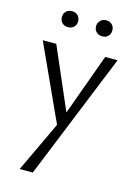

<svg xmlns="http://www.w3.org/2000/svg" viewBox="-132 -677 734 1036"><g transform="rotate(15 234.5 -159.0)"><path d="M229.1 30.6 25.5 -414.5H101L259.8 -47.5ZM374.3 -414.5H443.4L158.2 289H85.2L232.9 -25.1ZM138.4 -517.8Q118.4 -517.8 105.5 -530Q92.6 -542.2 92.6 -561.9Q92.6 -581.9 105.4 -594.5Q118.2 -607.1 138.4 -607.1Q158.4 -607.1 171 -594.5Q183.5 -581.9 183.5 -561.8Q183.5 -542.5 171 -530.1Q158.4 -517.8 138.4 -517.8ZM330 -517.8Q309.9 -517.8 296.8 -530Q283.7 -542.2 283.7 -561.9Q283.7 -581.9 296.8 -594.5Q309.9 -607.1 330 -607.1Q349.6 -607.1 362.1 -594.5Q374.6 -581.9 374.6 -561.8Q374.6 -542.5 362.1 -530.1Q349.6 -517.8 330 -517.8Z"/></g></svg>

Font: Ysabeau
Style: Bold
Weight: 700
Designer: Christian Thalmann (Catharsis Fonts)
Version: Version 2.000;gftools[0.9.27.dev2+g8671c4b]